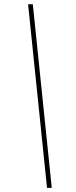

<svg xmlns="http://www.w3.org/2000/svg" viewBox="-20 -782 361 911"><path d="M203.1 109.4 113.3 -761.7H135.7L225.6 109.4Z"/></svg>

Font: Inter Tight Thin
Style: Italic
Weight: 250
Italic angle: -9.39999°
Designer: Rasmus Andersson
Foundry: rsms
Version: Version 3.004